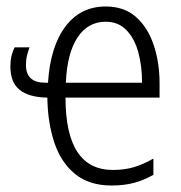

<svg xmlns="http://www.w3.org/2000/svg" viewBox="-20 -562 559 592"><path d="M306 -542Q363 -542 399.5 -509.5Q436 -477 454 -423Q472 -369 472 -305V-261H182Q182 -38 328 -38Q364 -38 392.5 -46.5Q421 -55 453 -73V-23Q423 -6 392.5 2Q362 10 324 10Q255 10 211.5 -25.5Q168 -61 147.5 -122.5Q127 -184 126 -261Q69 -262 40.5 -285Q12 -308 12 -357Q12 -375 15.5 -389.5Q19 -404 25 -416H71Q67 -405 63.5 -391.5Q60 -378 60 -362Q60 -307 119 -307H128Q135 -418 181.5 -480Q228 -542 306 -542ZM306 -495Q251 -495 219 -446.5Q187 -398 183 -307H418Q418 -358 406.5 -400.5Q395 -443 370 -469Q345 -495 306 -495Z"/></svg>

Font: Noto Sans Condensed Light
Style: Regular
Weight: 300
Width: 3
Designer: Monotype Design Team
Foundry: Monotype Imaging Inc.
Version: Version 2.013; ttfautohint (v1.8.4.7-5d5b)